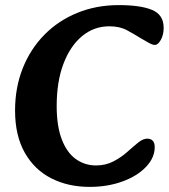

<svg xmlns="http://www.w3.org/2000/svg" viewBox="-20 -716 661 752"><path d="M331 16Q247 16 181 -17.5Q115 -51 77 -118Q39 -185 39 -283Q39 -373 69 -448.5Q99 -524 153.5 -579.5Q208 -635 282.5 -665.5Q357 -696 445 -696Q531 -696 576 -677Q621 -658 621 -607Q621 -580 610 -560Q599 -540 586 -540Q577 -540 560.5 -549.5Q544 -559 530 -567Q506 -582 477.5 -597.5Q449 -613 408 -613Q348 -613 301.5 -574.5Q255 -536 228.5 -466Q202 -396 202 -301Q202 -222 222 -170Q242 -118 277 -93Q312 -68 356 -68Q394 -68 424.5 -84Q455 -100 478.5 -121Q502 -142 521 -157.5Q540 -173 557 -173Q570 -173 578 -165Q586 -157 586 -140Q586 -98 551.5 -62Q517 -26 459 -5Q401 16 331 16Z"/></svg>

Font: Alkatra SemiBold
Style: Regular
Weight: 600
Designer: Suman Bhandary
Version: Version 1.100;gftools[0.9.22]